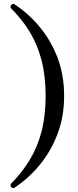

<svg xmlns="http://www.w3.org/2000/svg" viewBox="-20 -811 418 1027"><path d="M53 196Q34 193 37 174Q98 112 139.5 43.5Q181 -25 202.5 -108.5Q224 -192 224 -298Q224 -404 202.5 -487.5Q181 -571 139.5 -639.5Q98 -708 37 -769Q34 -787 53 -791Q128 -743 189 -671Q250 -599 286.5 -505.5Q323 -412 323 -298Q323 -186 287 -92.5Q251 1 190 74Q129 147 53 196Z"/></svg>

Font: Zen Old Mincho
Style: Bold
Weight: 700
Designer: Yoshimichi Ohira
Foundry: Positype
Version: Version 1.500